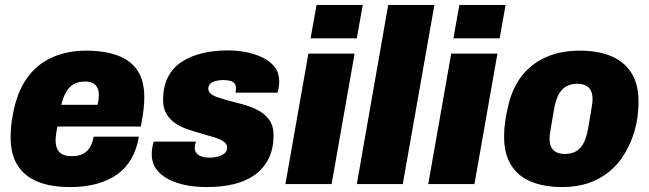

<svg xmlns="http://www.w3.org/2000/svg" viewBox="-20 -745 2627 777"><path d="M263 12Q188 12 134.5 -9Q81 -30 52 -74.5Q23 -119 23 -188Q23 -211 25 -234Q27 -257 32 -281Q48 -371 88.5 -428Q129 -485 190.5 -512.5Q252 -540 327 -540Q403 -540 456 -520.5Q509 -501 536.5 -459.5Q564 -418 564 -351Q564 -332 561.5 -306.5Q559 -281 550 -233H212Q209 -217 207 -202Q205 -187 205 -177Q205 -157 211.5 -142.5Q218 -128 232.5 -120.5Q247 -113 270 -113Q292 -113 307 -118.5Q322 -124 332.5 -134.5Q343 -145 349.5 -159.5Q356 -174 359 -192H542Q534 -143 512.5 -104.5Q491 -66 456 -40.5Q421 -15 373 -1.5Q325 12 263 12ZM228 -321H375Q378 -334 379 -344Q380 -354 380 -361Q380 -379 373.5 -391Q367 -403 354.5 -409Q342 -415 324 -415Q297 -415 278.5 -404.5Q260 -394 248 -373.5Q236 -353 228 -321Z M817 12Q771 12 731 4Q691 -4 660 -20.5Q629 -37 611.5 -62Q594 -87 594 -121Q594 -132 596 -145.5Q598 -159 602 -172H773Q770 -163 769 -157Q768 -151 768 -146Q768 -134 775.5 -125Q783 -116 796.5 -111.5Q810 -107 827 -107Q839 -107 851 -109Q863 -111 874 -115.5Q885 -120 892 -128Q899 -136 899 -148Q899 -159 891 -167Q883 -175 869.5 -181Q856 -187 838 -192Q820 -197 800 -203Q773 -211 744.5 -220Q716 -229 692.5 -244Q669 -259 654.5 -282.5Q640 -306 640 -340Q640 -395 660 -433.5Q680 -472 716.5 -495.5Q753 -519 800.5 -530Q848 -541 902 -541Q941 -541 978 -533.5Q1015 -526 1045 -511Q1075 -496 1092.5 -472.5Q1110 -449 1110 -416Q1110 -405 1108 -392.5Q1106 -380 1103 -370H933Q935 -379 935 -382.5Q935 -386 935 -389Q935 -400 929 -407.5Q923 -415 911 -418Q899 -421 883 -421Q874 -421 864 -419.5Q854 -418 844.5 -414.5Q835 -411 829 -404Q823 -397 823 -386Q823 -374 833.5 -365.5Q844 -357 860.5 -351.5Q877 -346 897 -340Q925 -333 958 -324Q991 -315 1020 -301Q1049 -287 1068 -262Q1087 -237 1087 -198Q1087 -142 1066.5 -102Q1046 -62 1010 -36.5Q974 -11 925 0.5Q876 12 817 12Z M1237 -590 1261 -725H1448L1424 -590ZM1135 0 1228 -528H1415L1322 0Z M1424 0 1551 -725H1738L1610 0Z M1815 -590 1839 -725H2026L2002 -590ZM1713 0 1806 -528H1993L1900 0Z M2256 12Q2182 12 2129 -10Q2076 -32 2048 -77.5Q2020 -123 2020 -192Q2020 -221 2024 -251Q2028 -281 2035 -309Q2051 -384 2089.5 -435Q2128 -486 2188 -513Q2248 -540 2326 -540Q2401 -540 2454 -517.5Q2507 -495 2535.5 -449.5Q2564 -404 2564 -334Q2564 -272 2549 -219Q2534 -166 2507 -122Q2482 -80 2445 -50Q2408 -20 2361 -4Q2314 12 2256 12ZM2266 -122Q2294 -122 2312.5 -133.5Q2331 -145 2342.5 -167.5Q2354 -190 2360 -225Q2368 -272 2372 -295Q2376 -318 2377 -328Q2378 -338 2378 -344Q2378 -364 2371.5 -377.5Q2365 -391 2351.5 -398.5Q2338 -406 2316 -406Q2289 -406 2270 -394.5Q2251 -383 2239.5 -360Q2228 -337 2222 -302Q2214 -255 2210 -232Q2206 -209 2205 -199Q2204 -189 2204 -184Q2204 -164 2210.5 -150.5Q2217 -137 2230.5 -129.5Q2244 -122 2266 -122Z"/></svg>

Font: Archivo SemiCondensed Black
Style: Italic
Weight: 900
Width: 4
Italic angle: -10°
Designer: Hector Gatti
Foundry: Omnibus-Type
Version: Version 2.001